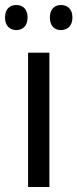

<svg xmlns="http://www.w3.org/2000/svg" viewBox="-34 -746 309 766"><path d="M-14 -676C-14 -642 6 -626 31 -626C56 -626 76 -642 76 -676C76 -711 56 -726 31 -726C6 -726 -14 -711 -14 -676ZM165 -676C165 -642 184 -626 209 -626C234 -626 255 -642 255 -676C255 -711 234 -726 209 -726C185 -726 165 -711 165 -676ZM163 0V-536H78V0Z"/></svg>

Font: Noto Sans Armenian SemiCondensed
Style: Regular
Weight: 400
Width: 4
Designer: Monotype Design Team
Foundry: Monotype Imaging Inc.
Version: Version 2.008